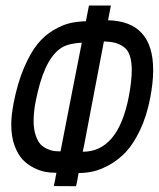

<svg xmlns="http://www.w3.org/2000/svg" viewBox="-20 -658 565 683"><path d="M180.7 -43.5Q180.7 -43.5 175.3 -43.5Q158.2 -43.5 140.1 -46.9Q122.1 -50.3 99.6 -61.5Q77.1 -72.8 60.3 -90.6Q43.5 -108.4 31.7 -140.4Q20 -172.4 20 -214.4Q20 -246.6 28.3 -290.5Q42.5 -363.8 65.9 -418Q89.4 -472.2 114.3 -502.4Q139.2 -532.7 171.1 -551.3Q203.1 -569.8 229 -575.7Q254.9 -581.5 285.6 -582.5L296.4 -638.2H374.5Q372.1 -624.5 369.4 -612.1Q366.7 -599.6 364.3 -585.9Q524.9 -582 524.9 -408.7Q524.9 -364.7 514.2 -309.1Q502 -245.6 478.8 -196.5Q455.6 -147.5 429.4 -119.1Q403.3 -90.8 371.6 -72.8Q339.8 -54.7 313.2 -48.6Q286.6 -42.5 259.8 -42.5Q256.3 -23.9 255.9 -22.5Q255.9 -22 255.6 -20Q255.4 -18.1 254.2 -11.7Q252.9 -5.4 250.5 4.4L171.4 3.9Q172.9 -2 176.8 -21.5Q176.8 -22.5 177.2 -24.7Q177.7 -26.9 178.5 -31.7Q179.2 -36.6 180.7 -43.5ZM274.4 -118.2Q399.9 -118.2 438 -313.5Q448.7 -370.1 448.7 -407.7Q448.7 -439.5 441.7 -460.2Q434.6 -481 419.9 -491.2Q405.3 -501.5 389.4 -505.6Q373.5 -509.8 349.6 -510.7Q307.1 -285.6 280.3 -147ZM195.3 -119.6Q208.5 -188 236.1 -328.9Q263.7 -469.7 271 -506.3Q228.5 -503.4 208 -493.2Q145.5 -462.9 114.3 -331.1Q110.4 -314.9 106.9 -297.4Q99.6 -260.3 99.6 -227.5Q99.6 -198.7 106.7 -177.5Q113.8 -156.2 123.5 -145.5Q133.3 -134.8 147.7 -128.4Q162.1 -122.1 172.4 -120.8Q182.6 -119.6 195.3 -119.6Z"/></svg>

Font: Fantasque Sans Mono
Style: Italic
Weight: 400
Italic angle: -11°
Monospace: yes
Designer: Jany Belluz
Version: Version 1.8.0 ; ttfautohint (v1.8.2)